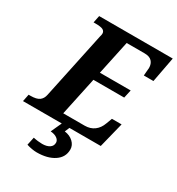

<svg xmlns="http://www.w3.org/2000/svg" viewBox="-242 -851 1132 1227"><g transform="rotate(30 323.5 -237.0)"><path d="M-12.2 -53.2H1Q46.4 -53.2 66.7 -68.4Q86.9 -83.5 92.8 -112.8L196.8 -604Q198.7 -609.4 200 -616.2Q201.2 -623 201.2 -627Q201.2 -644 186.3 -652.6Q171.4 -661.1 128.9 -661.1H116.2L127 -713.9H669.9L634.8 -527.8H564Q564 -531.7 566.4 -558.3Q568.8 -585 568.8 -585.9Q568.8 -616.2 551.5 -634.5Q534.2 -652.8 498 -652.8H365.2L312 -402.8H539.1L525.9 -342.8H298.8L238.8 -61H397Q438 -61 466.8 -82.3Q495.6 -103.5 509.8 -143.1L525.9 -186H597.2L550.8 0H319.8L305.2 34.2Q344.2 39.1 369.1 62.5Q394 85.9 394 117.2Q394 174.3 344.7 207.3Q295.4 240.2 215.8 240.2Q200.2 240.2 179.2 236.6Q158.2 232.9 141.1 227.1L153.8 168Q170.9 171.9 188.2 173.8Q205.6 175.8 219.2 175.8Q252.9 175.8 272.9 162.6Q293 149.4 293 125Q293 107.4 275.6 94.5Q258.3 81.5 227.1 79.1L263.2 0H-22.9Z"/></g></svg>

Font: Droid Serif
Style: Bold Italic
Weight: 700
Italic angle: -12°
Designer: Monotype Design team
Foundry: Monotype Imaging Inc.
Version: Version 1.03